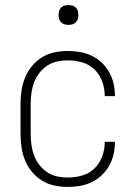

<svg xmlns="http://www.w3.org/2000/svg" viewBox="-20 -729 540 757"><path d="M247 8Q221 8 194.5 2.5Q168 -3 145.5 -17Q123 -31 106 -51.5Q89 -72 79 -96.5Q69 -121 65 -147.5Q61 -174 61 -200V-320Q61 -346 65 -372.5Q69 -399 79 -423.5Q89 -448 106 -468.5Q123 -489 145.5 -503Q168 -517 194.5 -522.5Q221 -528 247 -528Q271 -528 295 -524Q319 -520 341 -509.5Q363 -499 380.5 -482.5Q398 -466 410 -445Q422 -424 427.5 -400.5Q433 -377 433 -352V-350H393V-352Q393 -380 383 -407.5Q373 -435 352.5 -455Q332 -475 304 -483Q276 -491 247 -491Q226 -491 205 -486.5Q184 -482 166 -470Q148 -458 135 -441Q122 -424 114.5 -404Q107 -384 104 -362.5Q101 -341 101 -320V-200Q101 -179 104 -157.5Q107 -136 114.5 -116Q122 -96 135 -79Q148 -62 166 -50Q184 -38 205 -33.5Q226 -29 247 -29Q276 -29 304 -37Q332 -45 352.5 -65Q373 -85 383 -112.5Q393 -140 393 -168V-170H433V-168Q433 -143 427.5 -119.5Q422 -96 410 -75Q398 -54 380.5 -37.5Q363 -21 341 -10.5Q319 0 295 4Q271 8 247 8ZM250 -631Q242 -631 234.5 -633Q227 -635 221 -641Q215 -647 213 -654.5Q211 -662 211 -670Q211 -678 213 -685.5Q215 -693 221 -699Q227 -705 234.5 -707Q242 -709 250 -709Q258 -709 265.5 -707Q273 -705 279 -699Q285 -693 287 -685.5Q289 -678 289 -670Q289 -662 287 -654.5Q285 -647 279 -641Q273 -635 265.5 -633Q258 -631 250 -631Z"/></svg>

Font: Iosevka Term Curly Extralight
Style: Regular
Weight: 200
Designer: Belleve Invis
Foundry: Belleve Invis
Version: Version 32.3.0